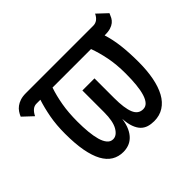

<svg xmlns="http://www.w3.org/2000/svg" viewBox="-171 -690 866 866"><g transform="rotate(-45 262.5 -257.0)"><path d="M47.4 -490.2H477.5Q506.3 -490.2 522 -522.9L569.3 -478.5Q564.9 -467.3 559.6 -457.3Q554.2 -447.3 544.9 -439.7Q535.6 -432.1 521 -427.5Q506.3 -422.9 482.9 -422.9Q495.6 -383.3 501.2 -336.2Q506.8 -289.1 506.8 -230Q506.8 -175.8 498.3 -131.6Q489.7 -87.4 472.7 -56.2Q455.6 -24.9 429.2 -8.1Q402.8 8.8 367.7 8.8Q348.1 8.8 331.5 3.7Q314.9 -1.5 302.7 -13.9Q290.5 -26.4 282.7 -47.6Q274.9 -68.8 272.9 -100.6Q268.6 -70.3 258.8 -49.3Q249 -28.3 235.4 -15.4Q221.7 -2.4 205.3 3.2Q189 8.8 171.4 8.8Q140.6 8.8 116.7 -5.6Q92.8 -20 76.4 -50Q60.1 -80.1 51.5 -126.2Q43 -172.4 43 -235.8Q43 -291.5 51.5 -337.6Q60.1 -383.8 72.8 -422.9H47.9Q33.7 -422.9 22.7 -413.6Q11.7 -404.3 3.4 -387.2L-43.9 -431.6Q-39.6 -442.4 -32.5 -453.1Q-25.4 -463.9 -14.6 -471.9Q-3.9 -480 11.2 -485.1Q26.4 -490.2 47.4 -490.2ZM313.5 -192.9Q313.5 -128.4 326.7 -96.4Q339.8 -64.5 370.6 -64.5Q386.7 -64.5 397.7 -76.4Q408.7 -88.4 415.5 -110.4Q422.4 -132.3 425.5 -163.6Q428.7 -194.8 428.7 -233.9Q428.7 -292 419.4 -338.4Q410.2 -384.8 396 -422.9H150.4Q137.2 -384.3 129.2 -338.4Q121.1 -292.5 121.1 -234.9Q121.1 -199.7 124 -168.7Q127 -137.7 133.5 -114.5Q140.1 -91.3 151.4 -77.9Q162.6 -64.5 179.2 -64.5Q202.6 -64.5 219.5 -93.3Q236.3 -122.1 236.3 -180.2V-318.4H313.5Z"/></g></svg>

Font: Code New Roman
Style: Regular
Weight: 400
Monospace: yes
Designer: Sam Radian
Foundry: Code New Roman
Version: Version 2.00 November 29, 2014